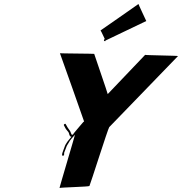

<svg xmlns="http://www.w3.org/2000/svg" viewBox="-20 -1049 909 959"><path d="M482.2 -897C483.5 -898 509.1 -841 509.4 -842C510.3 -845 507 -847 507.6 -849H508.6C513.7 -856 553.8 -889 548.3 -894C542.2 -900 529.3 -881 524.8 -876C517.4 -868 495.1 -854 499.7 -843L710.6 -944C710.6 -944 670.6 -1029 671.6 -1029C672.6 -1029 482.2 -897 482.2 -897ZM340.6 -375C335.3 -377 333.2 -390 329.8 -395C321.1 -406 314.5 -417 308.2 -429C305.7 -434 296.5 -427 299.3 -423C305 -412 307.8 -405 316.1 -396C319.2 -393 320.5 -391 321.9 -389C326.8 -382 324.8 -369 334.9 -366H336.9C324 -350 308.4 -335 301.4 -312C298.3 -302 282.2 -269 294.9 -271C302.2 -272 300.2 -282 300.4 -286C303.5 -296 307.3 -302 310.4 -312C313.4 -322 318.3 -328 322.4 -335C330.6 -352 342.4 -361 354 -376C357.5 -381 274.7 -107 277.6 -110C280.5 -113 423.5 -116 426.7 -120C429.9 -124 519.4 -407 525.6 -414C531.7 -421 867.5 -767 869.1 -769C870.7 -771 703.3 -773 704.9 -775L518 -579C519.3 -580 450.2 -779 450.5 -780C450.8 -781 280.1 -782 279.4 -783C279.4 -783 401.1 -442 400.1 -442C399.1 -442 397.8 -441 396.5 -440C386.9 -428 365.8 -405 355.8 -392C354.2 -390 346.8 -382 345.6 -378C343.6 -378 342.3 -377 340.6 -375Z"/></svg>

Font: Hussar Wojna
Style: 3Obl
Weight: 400
Designer: Robert Jablonski
Foundry: Cannot Into Space Fonts
Version: Version 1.01